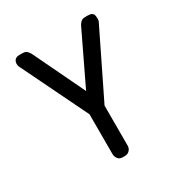

<svg xmlns="http://www.w3.org/2000/svg" viewBox="-108 -478 513 553"><g transform="rotate(-30 148.0 -202.0)"><path d="M173 -155V-22Q173 -13 167 -6.5Q161 0 151 0H144Q133 0 128 -7.5Q123 -15 123 -22V-155L17 -373Q15 -376 14 -381Q13 -386 14.5 -391.5Q16 -397 20.5 -400.5Q25 -404 34 -404H44Q54 -404 59 -398.5Q64 -393 66 -389L148 -218L230 -389Q232 -393 237 -398.5Q242 -404 253 -404H261Q278 -404 280 -392.5Q282 -381 280 -374Z"/></g></svg>

Font: Chathura
Style: ExtraBold
Weight: 800
Designer: Appaji Ambarisha Darbha
Foundry: Aditya Fonts
Version: Version 1.001 2016